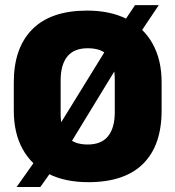

<svg xmlns="http://www.w3.org/2000/svg" viewBox="-20 -696 687 752"><path d="M326 17.5Q234 17.5 168.8 -15.8Q103.5 -49 68.8 -111.8Q34 -174.5 34 -263.5V-373.5Q34 -508.5 106.8 -581.5Q179.5 -654.5 321 -654.5Q413 -654.5 478.2 -620.8Q543.5 -587 578.2 -524Q613 -461 613 -373.5V-263.5Q613 -126.5 540.5 -54.5Q468 17.5 326 17.5ZM45 36.5 148.5 -110 186 -162.5 418.5 -539.5 450.5 -589 509 -676H602L504 -530L467 -480.5L233 -97L205.5 -59L138 36.5ZM323.5 -130Q377 -130 403.2 -162.5Q429.5 -195 429.5 -256V-386Q429.5 -443.5 405.2 -475.2Q381 -507 323.5 -507Q269.5 -507 243.5 -474.5Q217.5 -442 217.5 -381V-251Q217.5 -190 243.5 -160Q269.5 -130 323.5 -130Z"/></svg>

Font: Anek Gurmukhi Medium ExtraBold
Style: Regular
Weight: 800
Version: Version 1.003